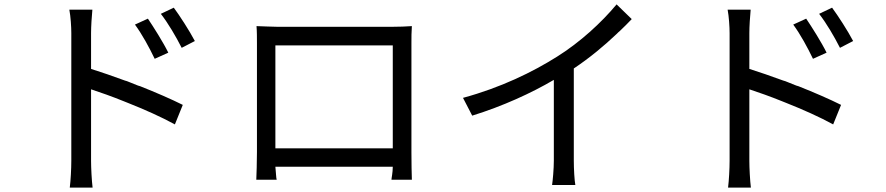

<svg xmlns="http://www.w3.org/2000/svg" viewBox="-20 -808 4040 875"><path d="M868 -621C844 -667 798 -738 772 -773L713 -745C747 -701 781 -643 808 -590L868 -621ZM395 -75V-401C437 -387 489 -369 543 -347L553 -343L563 -339C639 -309 717 -274 777 -241L813 -330C761 -356 692 -386 619 -415L609 -418L599 -422C597 -423 596 -424 594 -424L584 -428L574 -432C569 -434 564 -436 559 -438L549 -441C495 -461 442 -479 395 -494V-657C395 -687 398 -733 401 -764H296C302 -733 305 -685 305 -657V-75C305 -38 302 15 298 47H402C398 15 395 -43 395 -75ZM747 -568C724 -615 679 -686 654 -723L595 -696C628 -651 660 -592 685 -540L747 -568Z M1235 -48H1770C1770 -21 1764 4 1764 11H1857C1856 0 1855 -82 1855 -114V-611C1855 -636 1855 -665 1857 -689C1831 -687 1797 -686 1774 -686H1240C1217 -686 1187 -688 1149 -689C1151 -666 1151 -634 1151 -611V-115C1151 -80 1149 -2 1148 11H1241C1238 3 1238 -22 1235 -48ZM1235 -132V-601H1770V-132H1235Z M2595 -76V-496C2667 -544 2732 -598 2791 -654L2798 -661L2805 -667C2824 -685 2842 -703 2859 -721L2790 -788C2721 -705 2623 -615 2519 -550C2408 -480 2263 -409 2090 -362L2132 -281C2271 -324 2402 -384 2504 -444V-76C2504 -38 2499 16 2496 35H2602C2598 15 2595 -38 2595 -76Z M3868 -621C3844 -667 3798 -738 3772 -773L3713 -745C3747 -701 3781 -643 3808 -590L3868 -621ZM3395 -75V-401C3437 -387 3489 -369 3543 -347L3553 -343L3563 -339C3639 -309 3717 -274 3777 -241L3813 -330C3761 -356 3692 -386 3619 -415L3609 -418L3599 -422C3597 -423 3596 -424 3594 -424L3584 -428L3574 -432C3569 -434 3564 -436 3559 -438L3549 -441C3495 -461 3442 -479 3395 -494V-657C3395 -687 3398 -733 3401 -764H3296C3302 -733 3305 -685 3305 -657V-75C3305 -38 3302 15 3298 47H3402C3398 15 3395 -43 3395 -75ZM3747 -568C3724 -615 3679 -686 3654 -723L3595 -696C3628 -651 3660 -592 3685 -540L3747 -568Z"/></svg>

Font: Glow Sans SC Normal Book
Style: Regular
Weight: 500
Designer: Ryoko NISHIZUKA (kana, bopomofo & ideographs); Paul D. Hunt (Latin, Greek & Cyrillic); Sandoll Communications, Soo-young
Version: Version 0.93